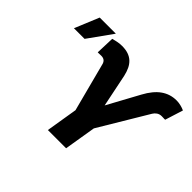

<svg xmlns="http://www.w3.org/2000/svg" viewBox="-161 -1015 1264 1264"><g transform="rotate(45 471.5 -382.5)"><path d="M280.2 -724.1Q296.2 -728.3 316.1 -732.8Q335.9 -737.2 359.4 -737.2Q393.1 -737.2 417.8 -728.7Q442.5 -720.2 460.2 -703.7Q478 -687.1 489.5 -663Q501.1 -638.8 508.2 -607.2L555 -378.9L675.4 -600.1Q713.4 -670.8 760.7 -704Q807.9 -737.2 866.5 -737.2Q886.7 -737.2 906.8 -732.2Q926.8 -727.3 942.8 -719.8L903.1 -593.8H900.2Q897.4 -593.8 893.5 -593.8Q889.6 -593.8 885.3 -594.1Q881.4 -594.1 877.7 -594.3Q873.9 -594.5 871.1 -594.5Q850.9 -594.5 836.6 -584.5Q822.4 -574.6 814.3 -560.7L611.5 -221.6L574.9 0H405.2L441.4 -220.9L352.6 -560.7Q344.1 -594.5 308.2 -594.5Q305 -594.5 300.8 -594.3Q296.5 -594.1 292.3 -594.1Q288 -593.8 283.9 -593.8Q279.8 -593.8 275.6 -593.8ZM122.9 -764.9H273.1L151.6 -595.2H52.6Z"/></g></svg>

Font: Inter P Extra Bold
Style: Italic
Weight: 800
Italic angle: 9.39999°
Designer: Rasmus Andersson
Foundry: rsms
Version: Version 3.018;git-588b23468